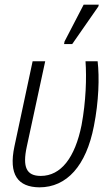

<svg xmlns="http://www.w3.org/2000/svg" viewBox="-20 -794 469 824"><path d="M255 -605H290L402 -766L404 -774H339L257 -616ZM149 10C267 10 350 -83 383 -253C404 -359 407 -462 399 -531H347C352 -461 349 -359 330 -257C302 -118 242 -39 155 -39C93 -39 76 -77 95 -165L174 -531H120L42 -166C16 -44 57 9 149 10Z"/></svg>

Font: Noto Sans Condensed Light
Style: Italic
Weight: 300
Width: 3
Italic angle: -12°
Designer: Monotype Design Team
Foundry: Monotype Imaging Inc.
Version: Version 2.013